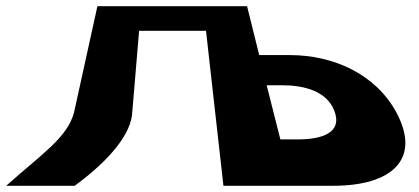

<svg xmlns="http://www.w3.org/2000/svg" viewBox="-46 -597 1345 617"><path d="M811 -323H861C930 -323 1003 -305 1028 -242C1056 -171 990 -149 911 -149H855ZM379 -236 401 -498H616L672 0H892H1025C1214 0 1309 -86 1227 -237C1160 -360 1024 -420 885 -420H787L748 -577H747H607H408H267L192 -236C171 -155 88 -102 -26 0H194C310 -85 376 -169 379 -236Z"/></svg>

Font: Hussar Milosc
Style: Bold
Weight: 700
Foundry: Cannot Into Space Fonts
Version: Version 1.02